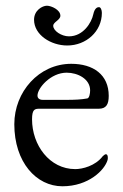

<svg xmlns="http://www.w3.org/2000/svg" viewBox="-20 -637 430 671"><path d="M221 -510C195 -510 166 -529 166 -547C166 -560 191 -567 191 -582C191 -603 159 -617 144 -617C128 -617 99 -601 99 -568C99 -515 158 -478 215 -478C281 -478 336 -527 336 -592C336 -602 332 -612 326 -612C321 -612 311 -610 306 -587C300 -558 271 -510 221 -510ZM213 -383C252 -383 295 -361 295 -321C295 -310 292 -294 285 -293C264 -289 241 -288 212 -288H130C116 -288 111 -295 111 -303C111 -329 157 -383 213 -383ZM229 -414C116 -414 30 -316 30 -203C30 -70 107 14 198 14C290 14 346 -43 356 -78C358 -86 357 -98 350 -98C347 -98 342 -94 339 -91C313 -57 268 -46 243 -46C153 -46 92 -130 92 -220C92 -254 101 -257 117 -257H325C351 -257 360 -272 360 -302C360 -376 306 -414 229 -414Z"/></svg>

Font: EB Garamond 12
Style: Regular
Weight: 400
Version: Version 0.016+